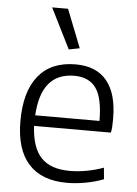

<svg xmlns="http://www.w3.org/2000/svg" viewBox="-56 -849 644 902"><g transform="rotate(5 266.0 -398.5)"><path d="M248 -616 153 -806H228L299 -626ZM285 -495Q129 -495 118 -294H421Q421 -401 388 -448Q355 -495 285 -495ZM294 9Q174 9 112.5 -59.5Q51 -128 51 -261Q51 -401 111.5 -475Q172 -549 287 -549Q384 -549 434 -488.5Q484 -428 484 -310Q484 -287 483 -271Q482 -255 479 -244H117Q122 -143 166.5 -95.5Q211 -48 302 -48Q339 -48 379 -55Q419 -62 461 -77L466 -23Q428 -8 382 0.5Q336 9 294 9Z"/></g></svg>

Font: EncodeSans
Style: Light
Weight: 300
Designer: Pablo Impallari, Andres Torresi
Foundry: Pablo Impallari, Andres Torresi
Version: Version 1.000; ttfautohint (v1.4.1)